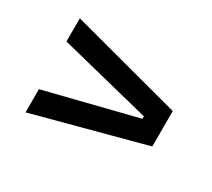

<svg xmlns="http://www.w3.org/2000/svg" viewBox="-79 -615 672 610"><g transform="rotate(30 257.0 -309.5)"><path d="M394 -305.5V-314.5L62 -397.5V-482.5L465 -375V-245L62 -137.5V-222.5Z"/></g></svg>

Font: Anek Kannada Medium Medium
Style: Regular
Weight: 500
Version: Version 1.003